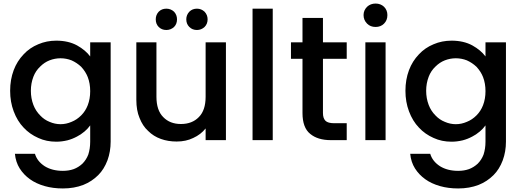

<svg xmlns="http://www.w3.org/2000/svg" viewBox="-20 -789 2943 1081"><path d="M37.1 -277.8Q37.1 -340.8 57.1 -394Q76.2 -444.8 112.8 -482.9Q147 -520 195.8 -540Q242.7 -560.1 296.9 -560.1Q364.7 -560.1 414.1 -533.2Q461.4 -506.8 487.8 -471.2V-550.8H603V8.8Q603 64.5 585 113.8Q565.9 164.1 533.2 196.8Q497.1 232.9 449.2 252Q397.5 272 334 272Q278.3 272 231.9 258.8Q183.6 245.1 148.9 220.2Q113.3 194.8 90.8 159.2Q68.4 123.5 64 77.1H176.8Q189.5 119.6 231.9 147Q273.9 172.9 334 172.9Q367.7 172.9 395 163.1Q421.4 153.3 443.8 132.8Q465.8 110.8 477.1 81.1Q487.8 47.9 487.8 8.8V-83Q474.6 -64.5 456.1 -48.8Q434.1 -30.3 413.1 -20Q387.7 -6.3 359.9 1Q327.6 8.8 296.9 8.8Q241.2 8.8 195.8 -12.2Q147 -33.7 112.8 -70.8Q77.6 -107.4 57.1 -162.1Q37.1 -215.3 37.1 -277.8ZM153.8 -277.8Q153.8 -235.4 168 -198.2Q181.2 -164.1 206.1 -139.2Q229 -114.7 258.8 -103Q289.1 -89.8 320.8 -89.8Q352.5 -89.8 382.8 -103Q412.6 -114.7 437 -139.2Q461.4 -163.6 474.1 -196.8Q487.8 -232.4 487.8 -275.9Q487.8 -319.3 474.1 -355Q461.9 -386.2 437 -413.1Q412.6 -436 382.8 -449.2Q353 -460.9 320.8 -460.9Q289.1 -460.9 258.8 -449.2Q230 -438 206.1 -414.1Q180.7 -390.1 168 -356.9Q153.8 -319.8 153.8 -277.8Z M1137.7 -65.9Q1110.8 -31.7 1067.9 -12.2Q1027.3 7.8 974.6 7.8Q925.8 7.8 885.7 -6.8Q844.2 -21.5 814 -51.8Q783.2 -79.6 765.6 -125Q747.6 -167.5 747.6 -227.1V-550.8H860.8V-244.1Q860.8 -168 898.9 -129.9Q936.5 -90.8 998.5 -90.8Q1062 -90.8 1099.6 -129.9Q1137.7 -168 1137.7 -244.1V-550.8H1252V0H1137.7ZM856.9 -680.2Q856.9 -705.1 873.5 -723.1Q890.6 -740.2 916.5 -740.2Q941.4 -740.2 960 -723.1Q976.6 -705.1 976.6 -680.2Q976.6 -653.8 960 -637.2Q941.4 -620.1 916.5 -620.1Q890.6 -620.1 873.5 -637.2Q856.9 -653.8 856.9 -680.2ZM1028.8 -680.2Q1028.8 -704.6 1045.9 -723.1Q1063 -740.2 1088.9 -740.2Q1113.3 -740.2 1131.8 -723.1Q1148.9 -704.6 1148.9 -680.2Q1148.9 -654.3 1131.8 -637.2Q1113.3 -620.1 1088.9 -620.1Q1063 -620.1 1045.9 -637.2Q1028.8 -654.3 1028.8 -680.2Z M1515.6 0H1401.9V-740.2H1515.6Z M1618.2 -550.8H1683.1V-688H1798.3V-550.8H1932.1V-458H1798.3V-152.8Q1798.3 -123 1812.5 -108.9Q1826.2 -95.2 1862.3 -95.2H1932.1V0H1842.3Q1769 0 1726.6 -35.2Q1683.1 -69.8 1683.1 -152.8V-458H1618.2Z M2150.9 0H2037.1V-550.8H2150.9ZM2026.9 -704.1Q2026.9 -731 2046.9 -751Q2066.4 -769 2094.7 -769Q2122.6 -769 2142.1 -751Q2161.1 -731.9 2161.1 -704.1Q2161.1 -674.8 2142.1 -655.8Q2123.5 -637.2 2094.7 -637.2Q2065.4 -637.2 2046.9 -655.8Q2026.9 -675.8 2026.9 -704.1Z M2262.7 -277.8Q2262.7 -340.8 2282.7 -394Q2301.8 -444.8 2338.4 -482.9Q2372.6 -520 2421.4 -540Q2468.3 -560.1 2522.5 -560.1Q2590.3 -560.1 2639.6 -533.2Q2687 -506.8 2713.4 -471.2V-550.8H2828.6V8.8Q2828.6 64.5 2810.5 113.8Q2791.5 164.1 2758.8 196.8Q2722.7 232.9 2674.8 252Q2623 272 2559.6 272Q2503.9 272 2457.5 258.8Q2409.2 245.1 2374.5 220.2Q2338.9 194.8 2316.4 159.2Q2293.9 123.5 2289.6 77.1H2402.3Q2415 119.6 2457.5 147Q2499.5 172.9 2559.6 172.9Q2593.3 172.9 2620.6 163.1Q2647 153.3 2669.4 132.8Q2691.4 110.8 2702.6 81.1Q2713.4 47.9 2713.4 8.8V-83Q2700.2 -64.5 2681.6 -48.8Q2659.7 -30.3 2638.7 -20Q2613.3 -6.3 2585.4 1Q2553.2 8.8 2522.5 8.8Q2466.8 8.8 2421.4 -12.2Q2372.6 -33.7 2338.4 -70.8Q2303.2 -107.4 2282.7 -162.1Q2262.7 -215.3 2262.7 -277.8ZM2379.4 -277.8Q2379.4 -235.4 2393.6 -198.2Q2406.7 -164.1 2431.6 -139.2Q2454.6 -114.7 2484.4 -103Q2514.6 -89.8 2546.4 -89.8Q2578.1 -89.8 2608.4 -103Q2638.2 -114.7 2662.6 -139.2Q2687 -163.6 2699.7 -196.8Q2713.4 -232.4 2713.4 -275.9Q2713.4 -319.3 2699.7 -355Q2687.5 -386.2 2662.6 -413.1Q2638.2 -436 2608.4 -449.2Q2578.6 -460.9 2546.4 -460.9Q2514.6 -460.9 2484.4 -449.2Q2455.6 -438 2431.6 -414.1Q2406.2 -390.1 2393.6 -356.9Q2379.4 -319.8 2379.4 -277.8Z"/></svg>

Font: PoppinsZ Medium
Style: Regular
Weight: 500
Designer: Ninad Kale (Devanagari), Jonny Pinhorn (Latin)
Foundry: Indian Type Foundry
Version: Version 3.002;FEAKit 1.0